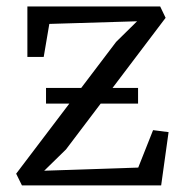

<svg xmlns="http://www.w3.org/2000/svg" viewBox="-20 -562 559 582"><path d="M395.5 -497.5 129.5 -489.5 112.5 -389.5H63V-542.5H465.5L482 -508L180 -109L114 -44.5L399 -54L444 -167.5L491 -161.5L468.5 0H46.5L29 -35.5L332 -435ZM119.5 -295.5H398.5V-248H119.5Z"/></svg>

Font: Merriweather 48pt Light
Style: Regular
Weight: 300
Version: Version 2.100